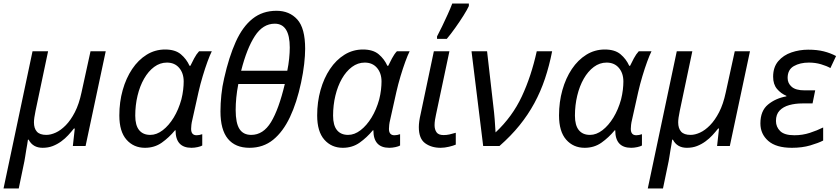

<svg xmlns="http://www.w3.org/2000/svg" viewBox="-42 -826 4749 1086"><path d="M142 -536H230L159 -199Q150 -156 150 -134Q150 -100 166.5 -81.5Q183 -63 220 -63Q245 -63 273.5 -76Q302 -89 330 -117.5Q358 -146 381.5 -191.5Q405 -237 419 -303L470 -536H556L442 0H370L381 -99H376Q361 -80 343.5 -61Q326 -42 304 -26Q282 -10 256.5 0Q231 10 199 10Q144 10 120 -36H116Q115 -26 112 -9.5Q109 7 106 25Q103 43 100.5 59.5Q98 76 96 86L64 240H-22Z M778 10Q714 10 673.5 -36Q633 -82 633 -173Q633 -249 652 -316.5Q671 -384 705.5 -435.5Q740 -487 787.5 -516.5Q835 -546 892 -546Q949 -546 981 -519Q1013 -492 1030 -454H1035Q1043 -471 1056 -495.5Q1069 -520 1084 -536H1156Q1145 -514 1131.5 -477Q1118 -440 1104.5 -395Q1091 -350 1081 -306L1046 -149Q1042 -133 1040.5 -119.5Q1039 -106 1039 -97Q1039 -61 1070 -61Q1085 -61 1102 -67V-3Q1094 2 1076 6Q1058 10 1041 10Q951 10 951 -89H948Q914 -48 873 -19Q832 10 778 10ZM808 -63Q844 -63 878.5 -89.5Q913 -116 940.5 -161Q968 -206 984 -264Q991 -292 994 -318Q997 -344 997 -365Q997 -412 971.5 -442Q946 -472 902 -472Q863 -472 830 -447.5Q797 -423 773 -381Q749 -339 736 -285Q723 -231 723 -172Q723 -117 745 -90Q767 -63 808 -63Z M1369 10Q1289 10 1247 -41Q1205 -92 1205 -196Q1205 -240 1210 -289Q1215 -338 1226 -384Q1253 -504 1291.5 -589.5Q1330 -675 1386.5 -720Q1443 -765 1522 -765Q1595 -765 1639.5 -716Q1684 -667 1684 -550Q1684 -513 1678.5 -464Q1673 -415 1661 -359Q1637 -246 1598 -163.5Q1559 -81 1503 -35.5Q1447 10 1369 10ZM1322 -426H1583Q1590 -460 1593.5 -494.5Q1597 -529 1597 -557Q1597 -692 1512 -692Q1445 -692 1399.5 -622Q1354 -552 1322 -426ZM1379 -63Q1447 -63 1491 -135.5Q1535 -208 1569 -351H1306Q1298 -310 1294.5 -273.5Q1291 -237 1291 -204Q1291 -130 1312.5 -96.5Q1334 -63 1379 -63Z M1897 10Q1833 10 1792.5 -36Q1752 -82 1752 -173Q1752 -249 1771 -316.5Q1790 -384 1824.5 -435.5Q1859 -487 1906.5 -516.5Q1954 -546 2011 -546Q2068 -546 2100 -519Q2132 -492 2149 -454H2154Q2162 -471 2175 -495.5Q2188 -520 2203 -536H2275Q2264 -514 2250.5 -477Q2237 -440 2223.5 -395Q2210 -350 2200 -306L2165 -149Q2161 -133 2159.5 -119.5Q2158 -106 2158 -97Q2158 -61 2189 -61Q2204 -61 2221 -67V-3Q2213 2 2195 6Q2177 10 2160 10Q2070 10 2070 -89H2067Q2033 -48 1992 -19Q1951 10 1897 10ZM1927 -63Q1963 -63 1997.5 -89.5Q2032 -116 2059.5 -161Q2087 -206 2103 -264Q2110 -292 2113 -318Q2116 -344 2116 -365Q2116 -412 2090.5 -442Q2065 -472 2021 -472Q1982 -472 1949 -447.5Q1916 -423 1892 -381Q1868 -339 1855 -285Q1842 -231 1842 -172Q1842 -117 1864 -90Q1886 -63 1927 -63Z M2450 10Q2398 10 2362.5 -16Q2327 -42 2327 -107Q2327 -122 2329.5 -140.5Q2332 -159 2337 -180L2412 -536H2500L2424 -177Q2421 -164 2418.5 -148Q2416 -132 2416 -118Q2416 -94 2427 -78Q2438 -62 2467 -62Q2484 -62 2500 -65.5Q2516 -69 2536 -75V-8Q2523 -2 2497.5 4Q2472 10 2450 10ZM2430 -606V-620Q2443 -644 2459 -677.5Q2475 -711 2490.5 -745Q2506 -779 2516 -806H2610V-792Q2601 -772 2580 -738.5Q2559 -705 2533 -668.5Q2507 -632 2485 -606Z M2713 -536 2748 -230Q2753 -190 2756 -152Q2759 -114 2761 -77Q2856 -166 2909.5 -280.5Q2963 -395 2994 -536H3081Q3065 -454 3040.5 -381Q3016 -308 2980.5 -242.5Q2945 -177 2896.5 -117Q2848 -57 2783 0H2691L2625 -536Z M3265 10Q3201 10 3160.5 -36Q3120 -82 3120 -173Q3120 -249 3139 -316.5Q3158 -384 3192.5 -435.5Q3227 -487 3274.5 -516.5Q3322 -546 3379 -546Q3436 -546 3468 -519Q3500 -492 3517 -454H3522Q3530 -471 3543 -495.5Q3556 -520 3571 -536H3643Q3632 -514 3618.5 -477Q3605 -440 3591.5 -395Q3578 -350 3568 -306L3533 -149Q3529 -133 3527.5 -119.5Q3526 -106 3526 -97Q3526 -61 3557 -61Q3572 -61 3589 -67V-3Q3581 2 3563 6Q3545 10 3528 10Q3438 10 3438 -89H3435Q3401 -48 3360 -19Q3319 10 3265 10ZM3295 -63Q3331 -63 3365.5 -89.5Q3400 -116 3427.5 -161Q3455 -206 3471 -264Q3478 -292 3481 -318Q3484 -344 3484 -365Q3484 -412 3458.5 -442Q3433 -472 3389 -472Q3350 -472 3317 -447.5Q3284 -423 3260 -381Q3236 -339 3223 -285Q3210 -231 3210 -172Q3210 -117 3232 -90Q3254 -63 3295 -63Z M3786 -536H3874L3803 -199Q3794 -156 3794 -134Q3794 -100 3810.5 -81.5Q3827 -63 3864 -63Q3889 -63 3917.5 -76Q3946 -89 3974 -117.5Q4002 -146 4025.5 -191.5Q4049 -237 4063 -303L4114 -536H4200L4086 0H4014L4025 -99H4020Q4005 -80 3987.5 -61Q3970 -42 3948 -26Q3926 -10 3900.5 0Q3875 10 3843 10Q3788 10 3764 -36H3760Q3759 -26 3756 -9.5Q3753 7 3750 25Q3747 43 3744.5 59.5Q3742 76 3740 86L3708 240H3622Z M4437 10Q4348 10 4303.5 -29Q4259 -68 4259 -128Q4259 -199 4302 -234.5Q4345 -270 4406 -281V-284Q4375 -297 4353 -323Q4331 -349 4331 -392Q4331 -446 4360 -480Q4389 -514 4434.5 -529.5Q4480 -545 4529 -545Q4580 -545 4617.5 -535.5Q4655 -526 4687 -509L4655 -441Q4634 -453 4602 -462.5Q4570 -472 4533 -472Q4483 -472 4448 -452Q4413 -432 4413 -385Q4413 -355 4436 -335Q4459 -315 4508 -315H4569L4554 -241H4497Q4456 -241 4422 -231.5Q4388 -222 4367.5 -200.5Q4347 -179 4347 -142Q4347 -108 4371 -84.5Q4395 -61 4451 -61Q4497 -61 4538.5 -74.5Q4580 -88 4614 -105V-31Q4587 -17 4541 -3.5Q4495 10 4437 10Z"/></svg>

Font: BC Sans
Style: Italic
Weight: 400
Italic angle: -12°
Designer: Monotype Design Team
Designer: Province of B.C.
Foundry: Monotype Imaging Inc.
Version: Version 2.000;GOOG;noto-source:20170915:90ef993387c0